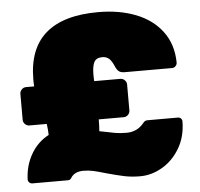

<svg xmlns="http://www.w3.org/2000/svg" viewBox="-52 -764 861 828"><g transform="rotate(-5 379.0 -350.5)"><path d="M225 -9Q220 0 210 0H56Q48 0 42.5 -5.5Q37 -11 37 -18Q39 -78 67 -127Q95 -176 144 -202Q144 -220 140 -250H65Q54 -250 46 -258Q38 -266 38 -277V-389Q38 -400 46 -408Q54 -416 65 -416H100Q99 -425 99 -446Q99 -711 403 -711Q494 -711 565.5 -683Q637 -655 678.5 -599.5Q720 -544 721 -465Q721 -456 714.5 -449.5Q708 -443 699 -443H495Q478 -443 469.5 -449.5Q461 -456 454 -472Q444 -496 432.5 -506Q421 -516 403 -516Q378 -516 368.5 -499Q359 -482 359 -445Q359 -425 360 -416H473Q484 -416 492 -408Q500 -400 500 -389V-277Q500 -266 492 -258Q484 -250 473 -250H365Q365 -217 363 -199Q411 -189 431.5 -185.5Q452 -182 480 -182Q527 -182 556 -219Q563 -228 574 -228H705Q714 -228 719 -222.5Q724 -217 724 -209Q723 -142 693 -92.5Q663 -43 617 -16.5Q571 10 522 10Q485 10 454 3.5Q423 -3 376 -16Q343 -26 322 -30.5Q301 -35 280 -35Q241 -35 225 -9Z"/></g></svg>

Font: Rubik
Style: Regular
Weight: 900
Designer: Hubert & Fischer
Foundry: Hubert & Fischer
Version: Version 1.100